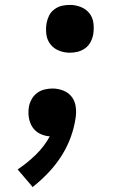

<svg xmlns="http://www.w3.org/2000/svg" viewBox="-20 -548 540 783"><path d="M265 -333Q242 -333 220.5 -341.5Q199 -350 185.5 -367.5Q172 -385 169 -408Q166 -431 170 -454Q173 -470 180.5 -485Q188 -500 202.5 -510.5Q217 -521 233 -524.5Q249 -528 265 -528Q288 -528 309.5 -519.5Q331 -511 344.5 -494Q358 -477 361 -454Q364 -431 360 -407Q357 -391 349 -376Q341 -361 327 -351Q313 -341 297 -337Q281 -333 265 -333ZM113 215 105 205 52 143Q91 117 126 83Q161 49 183 8Q165 7 147.5 -0.5Q130 -8 118.5 -21.5Q107 -35 101.5 -52.5Q96 -70 96 -89Q96 -95 96.5 -101Q97 -107 98 -113Q101 -129 109.5 -144Q118 -159 131.5 -169Q145 -179 161.5 -183Q178 -187 194 -187Q217 -187 238.5 -178.5Q260 -170 273 -152.5Q286 -135 289 -111.5Q292 -88 288 -65Q282 -25 267.5 14Q253 53 230 89Q207 125 177 156.5Q147 188 113 215Z"/></svg>

Font: Iosevka Curly Slab
Style: Bold Italic
Weight: 700
Italic angle: -9°
Monospace: yes
Designer: Belleve Invis
Foundry: Belleve Invis
Version: Version 22.1.2; ttfautohint (v1.8.4)